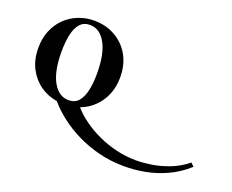

<svg xmlns="http://www.w3.org/2000/svg" viewBox="-149 -934 1810 1497"><g transform="rotate(20 756.0 -186.0)"><path d="M398 -680Q469 -680 530 -656Q591 -632 638 -586.5Q685 -541 711 -477Q737 -413 737 -334Q737 -253 709.5 -188Q682 -123 633.5 -76.5Q585 -30 522 -7Q564 42 624 85Q684 128 756.5 161.5Q829 195 910 214Q991 233 1075 233Q1129 233 1199 222.5Q1269 212 1344 183.5Q1419 155 1486 101L1512 127Q1437 195 1350.5 235Q1264 275 1173.5 292Q1083 309 995 308Q886 307 788 282Q690 257 606 215.5Q522 174 453.5 121Q385 68 336 10Q256 -3 193.5 -48Q131 -93 94.5 -165Q58 -237 58 -331Q58 -410 84 -474Q110 -538 156.5 -584Q203 -630 265 -655Q327 -680 398 -680ZM418 -28Q470 -28 500 -62.5Q530 -97 543.5 -158Q557 -219 557 -300Q557 -463 507.5 -550Q458 -637 377 -637Q326 -637 295.5 -603Q265 -569 251.5 -507.5Q238 -446 238 -365Q238 -202 287.5 -115Q337 -28 418 -28Z"/></g></svg>

Font: Bona Nova
Style: Bold
Weight: 700
Designer: Mateusz Machalski
Foundry: Capitalics
Version: Version 4.001; ttfautohint (v1.8.3)